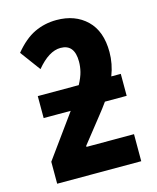

<svg xmlns="http://www.w3.org/2000/svg" viewBox="-110 -801 719 878"><g transform="rotate(-15 250.0 -362.0)"><path d="M449 -128H224V-133L315 -248Q340 -279 359 -306H462V-410H417Q438 -464 438 -520Q438 -619 383.5 -671.5Q329 -724 241 -724Q185 -724 136.5 -701Q88 -678 42 -622L113 -526Q171 -596 226 -596Q292 -596 292 -514Q292 -490 286 -466Q280 -442 263 -410H69V-306H197Q192 -299 187 -292L51 -104V0H449Z"/></g></svg>

Font: Noto Sans Mono UI Condensed ExtraBold
Style: Regular
Weight: 800
Width: 3
Designer: Monotype Design team
Foundry: Monotype Imaging Inc.
Version: 1.000